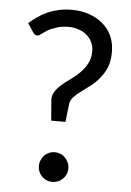

<svg xmlns="http://www.w3.org/2000/svg" viewBox="-53 -765 552 812"><g transform="rotate(5 223.5 -359.0)"><path d="M40 -652.3Q55.7 -667 75.2 -679.7Q93.8 -693.4 115.2 -703.1Q137.7 -712.9 164.1 -718.8Q189.5 -724.6 219.7 -724.6Q258.8 -724.6 293 -712.9Q326.2 -701.2 350.6 -680.7Q376 -659.2 389.6 -629.9Q403.3 -599.6 403.3 -561.5Q403.3 -524.4 392.6 -496.1Q380.9 -468.8 363.3 -448.2Q346.7 -427.7 326.2 -412.1Q305.7 -397.5 288.1 -383.8Q269.5 -370.1 256.8 -356.4Q244.1 -342.8 242.2 -326.2Q239.3 -300.8 233.4 -250Q217.8 -250 172.9 -250Q170.9 -270.5 166 -333Q164.1 -355.5 174.8 -372.1Q185.5 -388.7 202.1 -403.3Q219.7 -418.9 240.2 -432.6Q260.7 -447.3 278.3 -464.8Q295.9 -482.4 307.6 -503.9Q320.3 -526.4 320.3 -557.6Q320.3 -579.1 311.5 -596.7Q302.7 -614.3 288.1 -626Q274.4 -638.7 253.9 -644.5Q234.4 -651.4 211.9 -651.4Q181.6 -651.4 160.2 -643.6Q137.7 -636.7 123 -627.9Q108.4 -618.2 98.6 -611.3Q89.8 -603.5 84 -603.5Q71.3 -603.5 64.5 -615.2Q56.6 -627.9 40 -652.3ZM137.7 -54.7Q137.7 -68.4 142.6 -79.1Q147.5 -90.8 155.3 -99.6Q164.1 -108.4 175.8 -113.3Q186.5 -118.2 200.2 -118.2Q212.9 -118.2 224.6 -113.3Q236.3 -108.4 244.1 -99.6Q252.9 -90.8 257.8 -79.1Q262.7 -68.4 262.7 -54.7Q262.7 -41 257.8 -30.3Q252.9 -18.6 244.1 -10.7Q236.3 -2 224.6 2.9Q212.9 7.8 200.2 7.8Q186.5 7.8 175.8 2.9Q164.1 -2 155.3 -10.7Q147.5 -18.6 142.6 -30.3Q137.7 -41 137.7 -54.7Z"/></g></svg>

Font: Lato
Style: Regular
Weight: 400
Designer: Lukasz Dziedzic with Adam Twardoch and Botio Nikoltchev
Version: Version 2.015; 2015-08-06; http://www.latofonts.com/